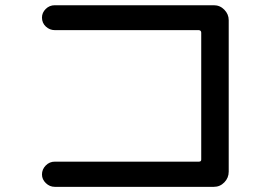

<svg xmlns="http://www.w3.org/2000/svg" viewBox="-20 -725 1040 730"><path d="M736.3 -110.4Q745.1 -110.4 745.1 -118.2V-600.6Q745.1 -609.4 736.3 -610.4H188.5Q168.9 -610.4 154.3 -624Q139.6 -637.7 139.6 -658.2Q139.6 -676.8 153.8 -690.9Q168 -705.1 188.5 -705.1H793Q816.4 -705.1 833 -688Q849.6 -670.9 849.6 -648.4V-72.3Q849.6 -48.8 833 -31.7Q816.4 -14.6 793 -14.6H188.5Q168.9 -14.6 154.3 -28.8Q139.6 -43 139.6 -61.5Q139.6 -81.1 153.8 -95.7Q168 -110.4 188.5 -110.4Z"/></svg>

Font: Rounded Mgen+ 1mn medium
Style: Regular
Weight: 500
Designer: [Source Han Sans]
Ryoko NISHIZUKA  (kana & ideographs); Paul D. Hunt (Latin, Greek & Cyrillic); Wenlong ZHANG  (bopomofo
Version: Version 1.059.20150602